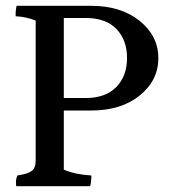

<svg xmlns="http://www.w3.org/2000/svg" viewBox="-20 -690 586 662"><path d="M200 -352H275Q344 -352 381 -390Q418 -428 418 -490Q418 -552 381.5 -590Q345 -628 275 -628H200ZM294 -670Q397 -670 461.5 -618Q526 -566 526 -489.5Q526 -413 462 -361Q398 -309 295 -309H200V-105Q240 -88 295 -85Q295 -63 291 -48H36Q35 -53 35 -63Q35 -73 40 -85Q74 -90 88.5 -100Q103 -110 103 -136V-619Q71 -632 34 -634Q34 -637 34 -645.5Q34 -654 37 -670Z"/></svg>

Font: Halant Medium
Style: Regular
Weight: 500
Designer: Hitesh Malaviya (Devanagari), Satya Rajpurohit (Latin)
Foundry: Indian Type Foundry
Version: Version 1.101;PS 1.0;hotconv 1.0.78;makeotf.lib2.5.61930; tt